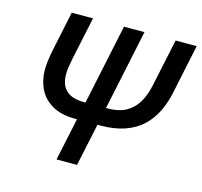

<svg xmlns="http://www.w3.org/2000/svg" viewBox="-104 -827 988 941"><g transform="rotate(15 390.5 -357.0)"><path d="M261 0 307 -216H300Q225 -216 179 -243.5Q133 -271 112.5 -315Q92 -359 92 -409Q92 -429 95 -454.5Q98 -480 104 -510L147 -714H255L209 -498Q204 -472 201 -453Q198 -434 198 -418Q198 -379 211.5 -354.5Q225 -330 251.5 -318Q278 -306 318 -306H326L412 -714H516L430 -306H437Q493 -306 530 -326Q567 -346 590 -384Q613 -422 624 -478L674 -714H781L729 -467Q718 -412 695.5 -366Q673 -320 637.5 -286.5Q602 -253 549 -234.5Q496 -216 425 -216H411L365 0Z"/></g></svg>

Font: Noto Sans Display Medium
Style: Italic
Weight: 500
Italic angle: -12°
Designer: Monotype Design Team
Foundry: Monotype Imaging Inc.
Version: Version 2.003